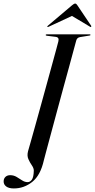

<svg xmlns="http://www.w3.org/2000/svg" viewBox="-87 -893 533 1079"><path d="M341.5 -665.5Q339.5 -658.5 329.2 -620.2Q319 -582 303 -523.5Q287 -465 268.2 -396.5Q249.5 -328 231 -259.2Q212.5 -190.5 196.8 -132.2Q181 -74 171 -36.2Q161 1.5 159.5 7.5Q140.5 92.5 94.2 129.2Q48 166 -9 166Q-37.5 166 -52.2 154.8Q-67 143.5 -66.5 126Q-66.5 111 -56.5 101.2Q-46.5 91.5 -29.5 91.5Q-10 91.5 6.2 101.2Q22.5 111 37.5 120.8Q52.5 130.5 68 130.5Q82 130.5 92 116.8Q102 103 103 66Q103 52 92 36.2Q81 20.5 72.5 1.2Q64 -18 70.5 -43Q74.5 -57 85.5 -95.5Q96.5 -134 111.5 -188Q126.5 -242 143.5 -303.5Q160.5 -365 177 -425.2Q193.5 -485.5 207.5 -536.5Q221.5 -587.5 230.5 -620.8Q239.5 -654 241 -660.5Q247 -683.5 225.5 -686L177 -692Q169.5 -693 170 -696.5Q170 -700 176 -700H417.5Q421.5 -700 421.5 -697Q421.5 -693.5 415 -693L362.5 -684.5Q346 -681.5 341.5 -665.5ZM424.5 -741.5Q422.5 -740 418.5 -743L317.5 -803.5L187 -743Q181 -740 179.5 -741.5Q177.5 -744 182 -748.5L317.5 -863Q329 -873 335.5 -873Q342 -873 348 -863L425 -748.5Q427.5 -744 424.5 -741.5Z"/></svg>

Font: Fraunces 144pt
Style: Italic
Weight: 400
Italic angle: -16°
Version: Version 1.000;[b76b70a41]